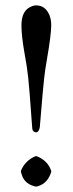

<svg xmlns="http://www.w3.org/2000/svg" viewBox="-20 -678 268 708"><path d="M112.8 -658.2Q147.5 -658.2 162.6 -621.6Q168.9 -605 168.9 -585Q168.9 -550.3 152.8 -457.5Q146.5 -421.9 143.1 -392.1Q139.2 -360.8 127.4 -216.3Q127 -211.9 127 -210Q124 -190.9 112.8 -189.9Q101.1 -191.4 99.1 -203.1Q98.6 -210 96.2 -240.7Q89.4 -338.9 84 -392.1Q80.1 -429.7 70.3 -482.4Q59.1 -545.4 59.1 -585Q59.1 -641.6 98.6 -655.3Q106 -658.2 112.8 -658.2ZM57.1 -43.9V-47.9Q71.8 -85.4 110.8 -102.1H115.2Q156.2 -85.9 168.9 -47.9V-43.9Q155.8 -2 119.6 8.8Q116.7 9.8 115.2 9.8H110.8Q73.7 1.5 62 -28.8Q59.1 -36.1 57.1 -43.9Z"/></svg>

Font: Linux Biolinum Capitals O
Style: Small Caps
Weight: 400
Designer: Philipp H. Poll
Foundry: Philipp H. Poll
Version: Version 1.0.4